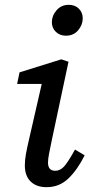

<svg xmlns="http://www.w3.org/2000/svg" viewBox="-20 -764 375 796"><path d="M83 -78Q83 -101 87.5 -125.5Q92 -150 99 -180L153 -416H51L61 -464L234 -518L264 -508L195 -184Q188 -151 183.5 -127.5Q179 -104 179 -90Q179 -56 209 -56Q229 -56 245 -73Q261 -90 291 -144L331 -120Q301 -60 263.5 -24Q226 12 173 12Q131 12 107 -11.5Q83 -35 83 -78ZM253 -616Q228 -616 211.5 -632Q195 -648 195 -672Q195 -699 214.5 -721.5Q234 -744 265 -744Q291 -744 307 -728Q323 -712 323 -688Q323 -661 304 -638.5Q285 -616 253 -616Z"/></svg>

Font: Source Serif 4 Caption
Style: Italic
Weight: 400
Italic angle: -12°
Designer: Frank Grießhammer
Foundry: Adobe Systems Incorporated
Version: Version 4.004;hotconv 1.0.117;makeotfexe 2.5.65602